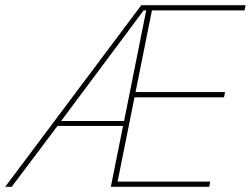

<svg xmlns="http://www.w3.org/2000/svg" viewBox="-41 -718 964 738"><path d="M385 0 432 -234H180L4 0H-21L502 -698H903L899 -678H543L480 -364H824L820 -344H476L411 -20H767L763 0ZM521 -678H511L194 -253H436Z"/></svg>

Font: IBM Plex Sans Thin
Style: Italic
Weight: 100
Italic angle: -11.31°
Designer: Mike Abbink, Paul van der Laan, Pieter van Rosmalen
Foundry: Bold Monday
Version: Version 3.0